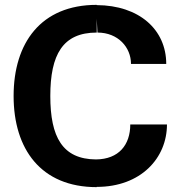

<svg xmlns="http://www.w3.org/2000/svg" viewBox="-20 -756 767 790"><path d="M378 13C560 13 667 -106 667 -244H516C516 -160 469 -101 375 -100C237 -101 187 -192 187 -361C187 -531 238 -622 378 -622V-679L381 -622C466 -622 519 -561 519 -493H664C664 -634 553 -734 378 -735V-736C148 -736 36 -579 36 -361C36 -143 148 14 378 14Z"/></svg>

Font: Perun
Style: Bold
Weight: 700
Foundry: Copyright (c) Stefan Peev, Context Ltd, 2016
Version: Version 1.089